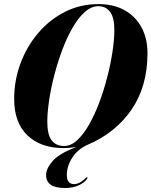

<svg xmlns="http://www.w3.org/2000/svg" viewBox="-20 -732 759 962"><path d="M473 -711.5Q549 -711.5 604.2 -680.8Q659.5 -650 689.5 -594Q719.5 -538 719 -462Q718 -297 638.5 -182Q559 -67 423 -8.5Q370.5 14 342.8 56.8Q315 99.5 315 143.5Q314.5 168 324.2 179.2Q334 190.5 350.5 190.5Q366.5 190.5 382.5 181.2Q398.5 172 409.5 160Q414 155 418 157Q420 159 415.5 165.5Q401.5 184.5 372.8 197.2Q344 210 305.5 210Q210.5 210 211 145Q211 112.5 243.5 75Q276 37.5 362.5 4.5Q341 7.5 326.5 8.8Q312 10 298 10Q184 10 117 -54.2Q50 -118.5 51 -239.5Q51.5 -331 83.2 -415.8Q115 -500.5 172 -567.2Q229 -634 305.8 -672.8Q382.5 -711.5 473 -711.5ZM217 -126.5Q216.5 -58 238.5 -29.2Q260.5 -0.5 301.5 -0.5Q335.5 -0.5 367 -29.8Q398.5 -59 426.5 -108.2Q454.5 -157.5 477.5 -218.8Q500.5 -280 517.2 -345Q534 -410 543.2 -470.2Q552.5 -530.5 553 -577Q553.5 -643 532 -672Q510.5 -701 473 -701Q437.5 -701 404.8 -671.8Q372 -642.5 343.5 -593Q315 -543.5 292 -482Q269 -420.5 252.2 -356Q235.5 -291.5 226.5 -231.8Q217.5 -172 217 -126.5Z"/></svg>

Font: Fraunces 144pt S000
Style: Bold Italic
Weight: 700
Italic angle: -16°
Version: Version 1.000; ttfautohint (v1.8.3)